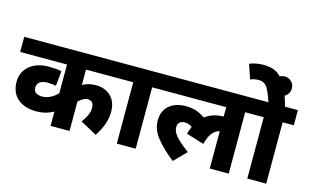

<svg xmlns="http://www.w3.org/2000/svg" viewBox="-105 -1193 2435 1508"><g transform="rotate(15 1112.5 -439.0)"><path d="M858.9 -622.1H0V-499H380.9V-266.1C350.1 -232.9 307.1 -205.1 253.9 -205.1C238.8 -205.1 223.6 -209 209 -216.8C194.3 -224.1 187 -239.7 187 -263.2C187 -300.3 217.3 -321.8 272 -321.8C298.8 -321.8 321.8 -318.8 339.8 -314.9L352.1 -437C324.7 -442.9 290.5 -445.8 250 -445.8C184.6 -445.8 132.3 -429.7 92.8 -397C53.2 -364.3 33.2 -320.3 33.2 -265.1C33.2 -143.1 121.6 -81.1 238.8 -81.1C296.9 -81.1 338.4 -93.3 380.9 -116.2V0H535.2V-237.8C554.7 -257.8 582 -277.8 609.9 -277.8C637.7 -277.8 659.2 -262.7 659.2 -219.2C659.2 -177.7 637.7 -136.7 606.9 -97.2L741.2 -23.9C791.5 -98.6 812 -168.9 812 -230C812 -283.2 796.4 -325.2 765.1 -355.5C733.4 -385.7 692.9 -400.9 643.1 -400.9C598.6 -400.9 565.9 -391.6 535.2 -374V-499H858.9Z M1164.1 -499V-622.1H844.2V-499H919.4V0H1073.2V-499Z M1675.3 -499V-422.9C1616.2 -421.4 1566.4 -405.8 1526.4 -375C1501 -392.1 1476.1 -404.8 1452.1 -413.1C1427.7 -420.9 1397.9 -424.8 1362.3 -424.8C1284.7 -424.8 1182.6 -385.3 1182.6 -258.8C1182.6 -211.4 1199.2 -166.5 1232.9 -123C1266.6 -79.6 1314.9 -32.7 1378.4 18.1L1475.6 -80.1C1368.2 -160.6 1336.4 -201.2 1336.4 -247.1C1336.4 -278.8 1356.9 -299.8 1393.6 -299.8C1417.5 -299.8 1436 -291 1453.6 -278.8C1444.8 -260.3 1438 -239.7 1432.6 -217.8L1576.2 -173.8C1588.4 -220.7 1603.5 -253.4 1622.1 -272C1640.1 -290.5 1658.2 -300.8 1675.3 -303.2V0H1829.6V-499H1919.4V-622.1H1149.4V-499Z M2225.1 -499V-622.1H2120.6C2104.5 -680.7 2087.9 -728 2070.3 -764.2C2014.2 -876.5 1950.7 -896 1872.6 -896C1829.6 -896 1793.9 -888.2 1760.3 -875L1800.3 -757.8C1817.9 -766.1 1843.3 -771 1868.7 -771C1899.4 -771 1922.4 -758.8 1938 -733.9C1953.1 -710 1968.8 -672.9 1985.4 -622.1H1905.3V-499H1980.5V0H2134.3V-499Z M1980.5 -772.9C1980.5 -751 1987.8 -732.9 2002.4 -718.3C2017.1 -703.1 2035.6 -695.8 2058.6 -695.8C2080.6 -695.8 2098.6 -703.1 2113.3 -718.3C2127.9 -732.9 2135.3 -751 2135.3 -772.9C2135.3 -794.9 2127.9 -813.5 2113.3 -828.6C2098.6 -843.8 2080.6 -851.1 2058.6 -851.1C2035.6 -851.1 2017.1 -843.8 2002.4 -828.6C1987.8 -813.5 1980.5 -794.9 1980.5 -772.9Z"/></g></svg>

Font: Noto Reveo Sans
Style: Regular
Weight: 800
Designer: Monotype Design Team
Foundry: Monotype Imaging Inc.
Version: Version 2.007